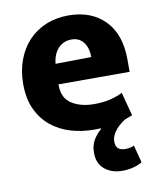

<svg xmlns="http://www.w3.org/2000/svg" viewBox="-80 -554 683 824"><g transform="rotate(-10 262.0 -142.5)"><path d="M491 -207H181V-203Q181 -147 220 -122Q259 -97 318 -97Q359 -97 390 -105Q421 -113 442 -124L469 -22Q461 -18 453 -15.5Q445 -13 434 -8Q374 33 374 77Q374 116 415 116Q428 116 437 114Q446 112 454 108L474 184Q458 194 435.5 200Q413 206 387 206Q341 206 310.5 181Q280 156 280 109Q280 77 293.5 54Q307 31 327 14V10Q320 11 313 11Q306 11 299 11Q245 11 196.5 -3.5Q148 -18 111.5 -48Q75 -78 53.5 -124Q32 -170 32 -234Q32 -291 49.5 -338.5Q67 -386 99 -420Q131 -454 175.5 -472.5Q220 -491 274 -491Q373 -491 432 -431Q491 -371 491 -260ZM340 -298Q340 -315 336 -331Q332 -347 323.5 -359.5Q315 -372 301.5 -379.5Q288 -387 269 -387Q234 -387 211 -362.5Q188 -338 184 -296Z"/></g></svg>

Font: Mukta Vaani ExtraBold
Style: Regular
Weight: 800
Designer: Noopur Datye, Girish Dalvi, Yashodeep Gholap, Pallavi Karambelkar
Foundry: Ek Type
Version: Version 2.538;PS 1.000;hotconv 16.6.51;makeotf.lib2.5.65220;